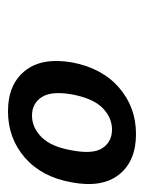

<svg xmlns="http://www.w3.org/2000/svg" viewBox="40 -790 360 480"><g transform="rotate(90 220.0 -550.0)"><path d="M258 -390Q191 -390 157 -432.5Q123 -475 136 -550Q150 -625 199 -667.5Q248 -710 315 -710Q383 -710 416.5 -667.5Q450 -625 436 -550Q423 -475 374.5 -432.5Q326 -390 258 -390ZM269 -450Q299 -450 323 -474Q347 -498 356 -550Q366 -603 350 -626.5Q334 -650 304 -650Q274 -650 250 -626.5Q226 -603 216 -550Q207 -498 223 -474Q239 -450 269 -450Z"/></g></svg>

Font: Cuprum
Style: Italic
Weight: 400
Italic angle: -10°
Designer: Jovanny Lemonad
Foundry: Jovanny Lemonad
Version: Version 3.000